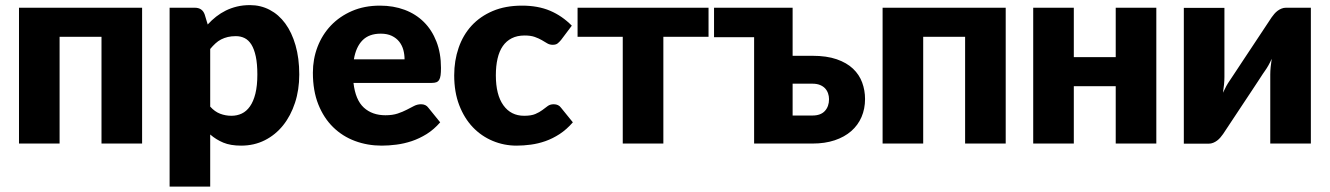

<svg xmlns="http://www.w3.org/2000/svg" viewBox="-20 -548 5077 733"><path d="M522.5 -518.5V0H367.5V-407.5H207.5V0H52.5V-518.5Z M627.5 164.5V-518.5H723.5Q752.5 -518.5 761.5 -492.5L773 -454.5Q788 -471 805.2 -484.5Q822.5 -498 842.2 -507.8Q862 -517.5 884.8 -523Q907.5 -528.5 934.5 -528.5Q975 -528.5 1009.5 -510.5Q1044 -492.5 1069 -458.5Q1094 -424.5 1108.2 -375.2Q1122.5 -326 1122.5 -263.5Q1122.5 -205 1106.2 -155.5Q1090 -106 1060.8 -69.5Q1031.5 -33 990.8 -12.5Q950 8 900.5 8Q860 8 832.5 -3.5Q805 -15 782.5 -34.5V164.5ZM880.5 -410Q863.5 -410 849.8 -406.8Q836 -403.5 824.2 -397.5Q812.5 -391.5 802.5 -382.2Q792.5 -373 782.5 -361V-141Q800 -121.5 820.5 -113.8Q841 -106 863.5 -106Q885 -106 903 -114.5Q921 -123 934.2 -141.8Q947.5 -160.5 955 -190.5Q962.5 -220.5 962.5 -263.5Q962.5 -304.5 956.5 -332.5Q950.5 -360.5 939.8 -377.8Q929 -395 914 -402.5Q899 -410 880.5 -410Z M1430.5 -526.5Q1482 -526.5 1524.8 -510.5Q1567.5 -494.5 1598.2 -464Q1629 -433.5 1646.2 -389.2Q1663.5 -345 1663.5 -289Q1663.5 -271.5 1662 -260.5Q1660.5 -249.5 1656.5 -243Q1652.5 -236.5 1645.8 -234Q1639 -231.5 1628.5 -231.5H1329.5Q1337 -166.5 1369 -137.2Q1401 -108 1451.5 -108Q1478.5 -108 1498 -114.5Q1517.5 -121 1532.8 -129Q1548 -137 1560.8 -143.5Q1573.5 -150 1587.5 -150Q1606 -150 1615.5 -136.5L1660.5 -81Q1636.5 -53.5 1608.8 -36.2Q1581 -19 1551.8 -9.2Q1522.5 0.5 1493.2 4.2Q1464 8 1437.5 8Q1383 8 1335.2 -9.8Q1287.5 -27.5 1251.8 -62.5Q1216 -97.5 1195.2 -149.5Q1174.5 -201.5 1174.5 -270.5Q1174.5 -322.5 1192.2 -369Q1210 -415.5 1243.2 -450.5Q1276.5 -485.5 1323.8 -506Q1371 -526.5 1430.5 -526.5ZM1433.5 -419.5Q1389 -419.5 1364 -394.2Q1339 -369 1331 -321.5H1524.5Q1524.5 -340 1519.8 -357.5Q1515 -375 1504.2 -388.8Q1493.5 -402.5 1476 -411Q1458.5 -419.5 1433.5 -419.5Z M2122 -395.5Q2115 -387 2108.5 -382Q2102 -377 2090 -377Q2078.5 -377 2069.2 -382.5Q2060 -388 2048.5 -394.8Q2037 -401.5 2021.5 -407Q2006 -412.5 1983 -412.5Q1954.5 -412.5 1933.8 -402Q1913 -391.5 1899.5 -372Q1886 -352.5 1879.5 -324.2Q1873 -296 1873 -260.5Q1873 -186 1901.8 -146Q1930.5 -106 1981 -106Q2008 -106 2023.8 -112.8Q2039.5 -119.5 2050.5 -127.8Q2061.5 -136 2070.8 -143Q2080 -150 2094 -150Q2112.5 -150 2122 -136.5L2167 -81Q2143 -53.5 2116.5 -36.2Q2090 -19 2062.2 -9.2Q2034.5 0.5 2006.5 4.2Q1978.5 8 1952 8Q1904.5 8 1861.2 -10Q1818 -28 1785.2 -62.2Q1752.5 -96.5 1733.2 -146.5Q1714 -196.5 1714 -260.5Q1714 -316.5 1730.8 -365.2Q1747.5 -414 1780.2 -449.8Q1813 -485.5 1861.2 -506Q1909.5 -526.5 1973 -526.5Q2034 -526.5 2080 -507Q2126 -487.5 2163 -450Z M2185 -518.5H2685V-407.5H2512.5V0H2357.5V-407.5H2185Z M2706 -518.5H3006V-335H3081.5Q3136 -335 3174.2 -321.8Q3212.5 -308.5 3236.5 -285.8Q3260.5 -263 3271.5 -233Q3282.5 -203 3282.5 -170Q3282.5 -132.5 3269 -101.2Q3255.5 -70 3229.8 -47.5Q3204 -25 3166.8 -12.5Q3129.5 0 3082.5 0H2859V-406H2706ZM3006 -228.5V-107H3082Q3113 -107 3129 -124.2Q3145 -141.5 3145 -169.5Q3145 -181 3141.2 -191.8Q3137.5 -202.5 3129.8 -210.8Q3122 -219 3110 -223.8Q3098 -228.5 3082 -228.5Z M3819.5 -518.5V0H3664.5V-407.5H3504.5V0H3349.5V-518.5Z M4394.5 -518.5V0H4239.5V-219H4079.5V0H3924.5V-518.5H4079.5V-330H4239.5V-518.5Z M4499.5 0.5V-518H4654.5V-254Q4654.5 -241 4653 -225.5Q4651.5 -210 4649 -194Q4661.5 -221.5 4674.5 -240Q4675 -241 4682.5 -252Q4690 -263 4701.2 -280.2Q4712.5 -297.5 4726.8 -319Q4741 -340.5 4756 -363Q4791 -415.5 4834.5 -481.5Q4839 -488 4844.8 -494.8Q4850.5 -501.5 4857.5 -506.8Q4864.5 -512 4872.5 -515.2Q4880.5 -518.5 4889.5 -518.5H4984.5V0H4829.5V-264Q4829.5 -276.5 4831 -292Q4832.5 -307.5 4835 -323.5Q4829 -310 4822.5 -298.5Q4816 -287 4809.5 -278Q4808.5 -277 4801.2 -266Q4794 -255 4782.8 -237.8Q4771.5 -220.5 4757.2 -199Q4743 -177.5 4728 -155Q4693 -102.5 4649.5 -36.5Q4645 -30 4639.2 -23.2Q4633.5 -16.5 4626.5 -11.2Q4619.5 -6 4611.5 -2.8Q4603.5 0.5 4594.5 0.5Z"/></svg>

Font: Lato Black
Style: Regular
Weight: 900
Designer: Lukasz Dziedzic
Foundry: tyPoland Lukasz Dziedzic
Version: Version 2.007; 2014-02-27